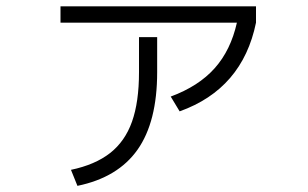

<svg xmlns="http://www.w3.org/2000/svg" viewBox="-20 -568 978 609"><path d="M420.9 -338.9V-450.2H478.5V-338.9Q478.5 -181.6 416.3 -93.3Q354 -4.9 225.6 21.5L205.1 -29.3Q281.7 -45.4 329.1 -82.5Q376.5 -119.6 398.7 -182.1Q420.9 -244.6 420.9 -338.9ZM731.4 -496.1H171.9V-547.9H792V-496.1Q749 -286.1 549.8 -214.8L521.5 -261.7Q609.9 -294.4 660.9 -351.6Q711.9 -408.7 731.4 -496.1Z"/></svg>

Font: Pretendard Light
Style: Regular
Weight: 300
Designer: Base glyphs from Inter by Rasmus Andersson; Hangeul glyphs from Noto Sans CJK(Source Han Sans) by Jang Soo-young and Kan
Foundry: Kil Hyung-jin
Version: Version 1.309